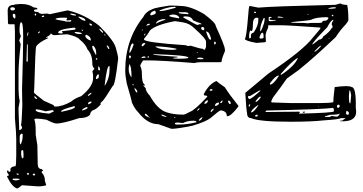

<svg xmlns="http://www.w3.org/2000/svg" viewBox="-20 -716 2152 1137"><path d="M102.5 -692.4H105.5Q150.4 -692.4 177.7 -672.9Q201.2 -669.9 201.2 -665V-661.1Q180.7 -661.1 180.7 -651.4Q184.6 -645.5 206.1 -644.5Q209 -637.7 225.6 -633.8L259.8 -635.7L274.4 -631.8L378.9 -654.3H382.8Q485.4 -628.9 567.4 -563.5Q654.3 -476.6 666 -432.6Q679.7 -384.8 679.7 -369.1Q661.1 -207 647.5 -207Q598.6 -127 585.9 -116.2L574.2 -105.5L577.1 -100.6V-98.6Q552.7 -69.3 527.3 -61.5Q515.6 -52.7 512.7 -36.1Q494.1 -16.6 449.2 -16.6Q350.6 15.6 314.5 15.6Q298.8 15.6 255.9 -6.8Q221.7 -13.7 191.4 -13.7L182.6 -8.8Q191.4 4.9 191.4 63.5V82L201.2 143.6L203.1 239.3V252.9Q203.1 285.2 226.6 285.2L235.4 293.9V295.9Q226.6 295.9 226.6 305.7Q246.1 324.2 246.1 355.5L253.9 380.9Q233.4 387.7 205.1 387.7L110.4 380.9Q85.9 400.4 82 400.4Q51.8 391.6 23.4 333L21.5 332L23.4 326.2Q32.2 324.2 32.2 321.3V319.3Q21.5 305.7 21.5 298.8L23.4 293.9H27.3Q30.3 293.9 30.3 298.8L32.2 300.8H39.1L42 297.9V282.2Q50.8 268.6 71.3 268.6Q76.2 263.7 76.2 203.1V106.4Q76.2 74.2 68.4 -16.6V-529.3L66.4 -572.3H32.2L27.3 -577.1L25.4 -652.3Q25.4 -686.5 59.6 -686.5Q68.4 -691.4 102.5 -692.4ZM41 -666Q41 -658.2 48.8 -654.3H55.7Q65.4 -654.3 68.4 -661.1V-666Q65.4 -672.9 55.7 -672.9H52.7Q43 -672.9 41 -666ZM185.5 -631.8V-627L189.5 -624H191.4L194.3 -627V-631.8L191.4 -635.7H189.5ZM396.5 -635.7V-630.9Q410.2 -624 423.8 -624H430.7V-625Q430.7 -632.8 399.4 -635.7ZM55.7 -630.9V-624Q55.7 -613.3 66.4 -606.4H69.3L71.3 -615.2V-620.1Q71.3 -632.8 66.4 -633.8H59.6ZM226.6 -618.2 230.5 -615.2H237.3L242.2 -620.1L239.3 -624H237.3Q226.6 -622.1 226.6 -618.2ZM445.3 -618.2 444.3 -617.2V-615.2Q460 -597.7 481.4 -592.8H486.3Q486.3 -610.4 445.3 -618.2ZM308.6 -603.5Q308.6 -598.6 365.2 -590.8Q365.2 -587.9 377 -587.9H397.5L403.3 -592.8L399.4 -596.7H394.5L378.9 -594.7L372.1 -596.7V-597.7L377 -604.5V-610.4L365.2 -611.3H342.8Q310.5 -609.4 308.6 -603.5ZM95.7 -536.1Q95.7 -515.6 103.5 -503.9V-502L93.8 -476.6L102.5 -454.1Q89.8 -343.8 89.8 -285.2V-187.5Q89.8 -150.4 96.7 -118.2L89.8 -77.1V-63.5L93.8 52.7L95.7 54.7H96.7Q110.4 49.8 110.4 39.1V36.1L103.5 24.4Q108.4 24.4 112.3 -90.8L110.4 -184.6Q117.2 -400.4 117.2 -502V-503.9Q117.2 -584 105.5 -584Q95.7 -584 95.7 -536.1ZM508.8 -576.2V-574.2Q509.8 -568.4 519.5 -563.5L524.4 -565.4V-569.3Q521.5 -576.2 512.7 -576.2ZM324.2 -522.5Q324.2 -518.6 341.8 -517.6L351.6 -519.5V-522.5L346.7 -529.3V-531.2L421.9 -540L428.7 -544.9L423.8 -551.8H413.1Q324.2 -542 324.2 -522.5ZM568.4 -546.9 567.4 -544.9Q576.2 -528.3 588.9 -521.5H590.8Q590.8 -534.2 568.4 -546.9ZM462.9 -540V-538.1L467.8 -533.2H471.7V-536.1L467.8 -540ZM205.1 -522.5V-519.5H210L216.8 -526.4V-529.3H211.9ZM421.9 -526.4V-524.4Q428.7 -514.6 451.2 -514.6H460.9L464.8 -517.6Q461.9 -524.4 431.6 -526.4ZM141.6 -510.7V-502Q146.5 -502 148.4 -524.4H146.5Q141.6 -523.4 141.6 -510.7ZM280.3 -517.6Q280.3 -508.8 252.9 -495.1V-492.2H259.8L260.7 -494.1H262.7L264.6 -492.2V-490.2Q206.1 -462.9 194.3 -440.4Q189.5 -440.4 182.6 -187.5L180.7 -168.9Q180.7 -164.1 240.2 -119.1L296.9 -93.8Q299.8 -85.9 303.7 -85H308.6Q349.6 -85 401.4 -114.3Q420.9 -132.8 460.9 -146.5Q531.2 -203.1 531.2 -252.9V-273.4L527.3 -292V-293.9L538.1 -307.6V-312.5Q526.4 -317.4 526.4 -344.7Q526.4 -392.6 499 -421.9Q485.4 -457 452.1 -481.4Q442.4 -498 380.9 -512.7H369.1L305.7 -507.8H301.8Q290 -507.8 283.2 -517.6ZM597.7 -512.7V-508.8L601.6 -505.9H604.5V-508.8L601.6 -512.7ZM485.4 -505.9V-503.9Q485.4 -488.3 513.7 -476.6H517.6V-478.5Q517.6 -501 490.2 -510.7ZM139.6 -451.2 136.7 -357.4 137.7 -350.6H141.6L144.5 -353.5V-454.1H143.6ZM611.3 -444.3 622.1 -425.8H627V-428.7Q627 -438.5 615.2 -447.3ZM526.4 -444.3V-437.5Q526.4 -426.8 546.9 -391.6H549.8V-398.4Q549.8 -430.7 533.2 -444.3ZM547.9 -371.1V-364.3L553.7 -362.3L556.6 -365.2L554.7 -371.1ZM599.6 -210H601.6Q628.9 -252.9 628.9 -305.7V-324.2H625Q613.3 -324.2 599.6 -210ZM561.5 -323.2V-303.7L567.4 -298.8H568.4L572.3 -302.7Q572.3 -315.4 563.5 -323.2ZM547.9 -249V-248H549.8Q565.4 -250 565.4 -262.7V-273.4L561.5 -276.4H560.5Q547.9 -265.6 547.9 -249ZM500 -150.4 502 -148.4H503.9Q519.5 -157.2 522.5 -166L520.5 -167H519.5Q502.9 -158.2 500 -150.4ZM182.6 -145.5Q185.5 -129.9 199.2 -129.9V-132.8Q195.3 -140.6 187.5 -145.5ZM502 -105.5V-98.6H503.9Q522.5 -104.5 522.5 -114.3H519.5Q505.9 -114.3 502 -105.5ZM341.8 -56.6V-54.7H346.7Q423.8 -70.3 423.8 -82V-84Q423.8 -86.9 418 -86.9Q341.8 -67.4 341.8 -56.6ZM465.8 -61.5H467.8Q496.1 -70.3 499 -77.1V-78.1L495.1 -82H493.2Q465.8 -72.3 465.8 -61.5ZM192.4 -68.4 191.4 -66.4V-63.5Q191.4 -49.8 271.5 -43L298.8 -56.6V-57.6L293.9 -63.5H287.1L249 -56.6Q212.9 -68.4 192.4 -68.4ZM96.7 95.7V116.2Q96.7 138.7 102.5 138.7Q114.3 117.2 114.3 86.9V80.1Q114.3 76.2 107.4 75.2Q96.7 80.1 96.7 95.7ZM109.4 172.9 105.5 179.7V196.3Q105.5 207 110.4 220.7H117.2L119.1 211.9V195.3Q119.1 172.9 114.3 172.9ZM139.6 311.5V314.5L144.5 319.3H148.4L151.4 316.4V312.5L146.5 307.6H143.6ZM78.1 311.5V314.5Q80.1 319.3 88.9 319.3L91.8 316.4L86.9 311.5ZM173.8 316.4V318.4L178.7 323.2H184.6L187.5 319.3V316.4L184.6 312.5H177.7ZM54.7 345.7V346.7Q54.7 350.6 73.2 352.5Q95.7 350.6 95.7 346.7V343.8L83 341.8H57.6Z M1049.8 -680.7Q1106.4 -680.7 1188.5 -632.8Q1257.8 -581.1 1257.8 -561.5Q1311.5 -444.3 1311.5 -424.8L1312.5 -414.1Q1292 -367.2 1292 -349.6L1284.2 -347.7H1168Q1151.4 -347.7 1129.9 -342.8Q933.6 -358.4 856.4 -358.4H827.1Q810.5 -334 810.5 -325.2Q820.3 -307.6 820.3 -277.3Q820.3 -224.6 835.9 -215.8L837.9 -209V-208L829.1 -210.9V-208L842.8 -194.3Q842.8 -174.8 867.2 -149.4Q911.1 -70.3 963.9 -51.8Q1005.9 -37.1 1066.4 -37.1Q1075.2 -37.1 1104.5 -53.7Q1130.9 -61.5 1207 -142.6V-146.5Q1207 -149.4 1189.5 -151.4L1186.5 -158.2Q1217.8 -218.8 1261.7 -236.3Q1266.6 -230.5 1311.5 -199.2Q1341.8 -151.4 1391.6 -89.8V-85Q1347.7 -28.3 1328.1 -28.3H1323.2Q1323.2 -58.6 1287.1 -62.5Q1279.3 -62.5 1227.5 -17.6Q1199.2 4.9 1120.1 28.3Q1029.3 46.9 995.1 46.9L918 19.5Q853.5 19.5 798.8 -50.8Q775.4 -74.2 760.7 -110.4Q760.7 -119.1 730.5 -222.7Q721.7 -266.6 721.7 -297.9V-299.8Q721.7 -482.4 829.1 -616.2Q844.7 -649.4 892.6 -666Q920.9 -673.8 970.7 -680.7Q982.4 -685.5 1049.8 -680.7ZM924.8 -650.4H926.8Q952.1 -650.4 1008.8 -667Q1020.5 -668 1020.5 -672.9L1017.6 -675.8H1015.6Q977.5 -675.8 926.8 -655.3L924.8 -653.3ZM870.1 -629.9V-627.9L874 -625H875Q902.3 -631.8 902.3 -638.7V-646.5L897.5 -652.3H894.5Q870.1 -644.5 870.1 -629.9ZM1039.1 -643.6V-639.6Q1039.1 -634.8 1093.8 -631.8L1095.7 -632.8V-636.7Q1095.7 -641.6 1079.1 -643.6ZM983.4 -623V-621.1Q983.4 -616.2 1039.1 -607.4L1041 -609.4V-614.3Q1030.3 -629.9 1004.9 -629.9H1000Q983.4 -627.9 983.4 -623ZM1065.4 -614.3V-612.3Q1142.6 -568.4 1148.4 -568.4H1150.4L1164.1 -573.2L1170.9 -571.3L1172.9 -573.2V-575.2Q1166 -580.1 1150.4 -584L1123 -595.7Q1113.3 -619.1 1079.1 -619.1H1075.2Q1065.4 -618.2 1065.4 -614.3ZM904.3 -575.2Q917 -585.9 959 -598.6V-600.6L957 -602.5H943.4Q904.3 -594.7 904.3 -575.2ZM833 -486.3V-482.4Q833 -464.8 1079.1 -448.2L1092.8 -443.4L1109.4 -445.3Q1167 -426.8 1182.6 -426.8Q1182.6 -422.9 1191.4 -420.9Q1200.2 -431.6 1200.2 -443.4V-468.8Q1200.2 -487.3 1131.8 -547.9Q1102.5 -578.1 1061.5 -584L1015.6 -590.8Q903.3 -569.3 868.2 -536.1Q854.5 -510.7 833 -486.3ZM847.7 -566.4V-563.5H849.6Q868.2 -568.4 868.2 -573.2V-575.2H861.3Q852.5 -575.2 847.7 -566.4ZM1170.9 -547.9Q1174.8 -537.1 1184.6 -537.1H1186.5L1189.5 -541V-549.8L1182.6 -556.6Q1170.9 -556.6 1170.9 -547.9ZM819.3 -537.1V-536.1H822.3L826.2 -539.1V-541H822.3ZM1200.2 -529.3Q1213.9 -486.3 1222.7 -481.4H1227.5L1230.5 -484.4Q1219.7 -527.3 1207 -527.3L1205.1 -529.3ZM834 -506.8V-504.9Q840.8 -507.8 840.8 -516.6V-518.6Q834 -515.6 834 -506.8ZM1248 -465.8V-457L1251 -452.1Q1257.8 -454.1 1257.8 -461.9V-465.8L1254.9 -468.8H1251ZM819.3 -450.2V-445.3L822.3 -441.4H824.2Q834 -447.3 839.8 -457V-460.9H834Q824.2 -460.9 819.3 -450.2ZM762.7 -459Q752 -449.2 745.1 -404.3H747.1Q754.9 -404.3 771.5 -452.1Q769.5 -459 762.7 -459ZM901.4 -441.4V-438.5Q927.7 -420.9 995.1 -420.9H1006.8L1024.4 -422.9V-427.7Q961.9 -440.4 901.4 -441.4ZM1145.5 -406.2V-402.3H1150.4V-406.2ZM887.7 -395.5V-392.6Q919.9 -385.7 1031.2 -379.9L1032.2 -378.9V-377L1003.9 -373Q1003.9 -368.2 1039.1 -368.2Q1095.7 -368.2 1095.7 -375Q1095.7 -388.7 887.7 -395.5ZM745.1 -386.7 744.1 -378.9Q745.1 -370.1 749 -370.1Q753.9 -370.1 755.9 -383.8L751 -386.7ZM854.5 -381.8V-375H861.3V-379.9L860.4 -381.8V-383.8ZM817.4 -373V-372.1H819.3L842.8 -375V-377L837.9 -381.8H834Q821.3 -381.8 817.4 -373ZM1147.5 -370.1Q1147.5 -365.2 1170.9 -365.2L1184.6 -366.2V-368.2Q1184.6 -375 1157.2 -375Q1147.5 -373 1147.5 -370.1ZM745.1 -335.9 744.1 -334V-331.1L745.1 -329.1Q742.2 -322.3 742.2 -310.5V-304.7Q742.2 -282.2 755.9 -260.7H758.8Q758.8 -327.1 745.1 -335.9ZM764.6 -217.8V-214.8L767.6 -210.9H771.5V-214.8L767.6 -217.8ZM778.3 -194.3 776.4 -192.4V-190.4Q784.2 -168 792 -168L793 -169.9V-171.9Q793 -182.6 778.3 -194.3ZM1220.7 -181.6 1223.6 -178.7H1229.5Q1238.3 -178.7 1239.3 -183.6L1234.4 -188.5H1232.4Q1223.6 -188.5 1220.7 -181.6ZM1189.5 -103.5 1191.4 -101.6H1193.4Q1207 -101.6 1211.9 -120.1V-122.1Q1197.3 -122.1 1189.5 -103.5ZM1284.2 -106.4 1285.2 -105.5H1289.1Q1297.9 -109.4 1297.9 -119.1V-120.1H1293.9Q1284.2 -113.3 1284.2 -106.4ZM1332 -120.1 1330.1 -119.1V-117.2Q1335 -99.6 1341.8 -99.6H1343.8L1346.7 -103.5V-105.5Q1343.8 -120.1 1332 -120.1ZM1252.9 -91.8 1256.8 -87.9Q1277.3 -94.7 1277.3 -106.4V-108.4H1275.4Q1255.9 -108.4 1252.9 -91.8ZM1147.5 -60.5H1150.4Q1158.2 -64.5 1162.1 -74.2L1161.1 -76.2Q1147.5 -68.4 1147.5 -60.5ZM1227.5 -53.7H1232.4Q1246.1 -66.4 1246.1 -72.3H1244.1Q1227.5 -66.4 1227.5 -53.7ZM837.9 -42V-37.1Q838.9 -29.3 861.3 -21.5L867.2 -16.6V-17.6Q850.6 -39.1 842.8 -42ZM935.5 -37.1V-35.2Q935.5 -29.3 963.9 -23.4L965.8 -24.4V-26.4Q946.3 -37.1 936.5 -37.1ZM1011.7 -21.5V-17.6H1017.6V-21.5ZM1157.2 -1Q1170.9 -1 1179.7 -21.5H1175.8Q1157.2 -10.7 1157.2 -1ZM1063.5 12.7 1034.2 9.8H1029.3Q1016.6 9.8 1015.6 14.6V16.6L1020.5 21.5H1044.9Q1089.8 21.5 1143.6 7.8V5.9Q1141.6 -1 1127.9 -1H1121.1Q1089.8 -1 1063.5 12.7Z M1997.1 -696.3Q1997.1 -689.5 2036.1 -686.5Q2043 -654.3 2043 -597.7Q2043 -589.8 2026.4 -570.3Q1997.1 -541 1967.8 -496.1Q1841.8 -376 1748 -300.8L1678.7 -251Q1651.4 -210.9 1596.7 -138.7Q1585.9 -119.1 1585.9 -112.3L1589.8 -109.4L1706.1 -105.5H1845.7Q1954.1 -105.5 1954.1 -112.3L1955.1 -137.7L1961.9 -200.2Q2046.9 -211.9 2062.5 -200.2Q2089.8 -200.2 2086.9 -75.2Q2103.5 7.8 1995.1 2V-2H2006.8L2027.3 -16.6H2000Q1986.3 -8.8 1893.6 -2.9Q1825.2 4.9 1701.2 4.9Q1513.7 4.9 1466.8 -16.6Q1442.4 -16.6 1442.4 -50.8Q1438.5 -64.5 1432.6 -166L1569.3 -280.3Q1776.4 -418 1835 -496.1L1877 -545.9V-552.7Q1687.5 -566.4 1646.5 -566.4H1568.4V-556.6Q1568.4 -549.8 1557.6 -529.3L1552.7 -508.8V-506.8L1554.7 -468.8L1547.9 -465.8L1498 -461.9Q1429.7 -474.6 1429.7 -486.3Q1438.5 -486.3 1450.2 -629.9Q1452.1 -667 1457 -680.7H1459L1509.8 -670.9Q1594.7 -678.7 1965.8 -687.5ZM1551.8 -56.6Q1551.8 -52.7 1557.6 -52.7L1750 -54.7L1755.9 -52.7V-50.8L1750 -43.9V-43Q1957 -47.9 1957 -56.6V-70.3L1952.1 -77.1Q1890.6 -68.4 1557.6 -61.5ZM1705.1 -585V-582L1742.2 -580.1H1778.3L1800.8 -578.1L1824.2 -580.1H1867.2Q1887.7 -580.1 1887.7 -585Q1887.7 -593.8 1910.2 -593.8Q1924.8 -600.6 1924.8 -611.3L1917 -614.3Q1850.6 -614.3 1822.3 -598.6Q1808.6 -594.7 1705.1 -585ZM1829.1 -452.1Q1833 -452.1 1869.1 -481.4Q1886.7 -481.4 1894.5 -500Q1931.6 -526.4 1944.3 -549.8Q1949.2 -549.8 1949.2 -557.6V-561.5L1944.3 -571.3Q1944.3 -582 1954.1 -595.7V-598.6Q1940.4 -598.6 1918 -554.7Q1829.1 -463.9 1829.1 -452.1ZM1468.8 -532.2 1461.9 -536.1Q1455.1 -520.5 1455.1 -502.9V-491.2L1459 -488.3H1460L1465.8 -493.2V-504.9Q1465.8 -519.5 1482.4 -523.4Q1509.8 -564.5 1509.8 -597.7V-609.4L1501 -611.3Q1477.5 -611.3 1477.5 -570.3Q1477.5 -532.2 1468.8 -532.2ZM1642.6 -278.3V-273.4H1646.5Q1725.6 -326.2 1743.2 -371.1V-372.1H1740.2Q1704.1 -348.6 1642.6 -278.3ZM1448.2 -143.6Q1448.2 -134.8 1456.1 -129.9H1458Q1468.8 -129.9 1521.5 -177.7V-180.7H1519.5Q1514.6 -180.7 1462.9 -148.4Q1448.2 -147.5 1448.2 -143.6ZM1579.1 -223.6V-214.8Q1598.6 -214.8 1632.8 -268.6H1630.9Q1612.3 -268.6 1579.1 -223.6ZM1520.5 -532.2V-530.3H1521.5Q1528.3 -531.2 1543.9 -580.1L1547.9 -604.5L1545.9 -609.4H1542Q1520.5 -569.3 1520.5 -532.2ZM1904.3 -27.3V-23.4H1926.8Q1938.5 -23.4 1941.4 -29.3L1970.7 -25.4H1977.5Q1991.2 -34.2 1991.2 -43H1988.3Q1988.3 -37.1 1934.6 -36.1ZM2048.8 -179.7 2045.9 -143.6Q2045.9 -120.1 2049.8 -105.5H2052.7V-104.5H2056.6V-109.4H2055.7Q2057.6 -123 2059.6 -153.3L2053.7 -179.7ZM1516.6 -495.1V-491.2L1520.5 -488.3H1535.2L1541 -493.2V-496.1Q1541 -522.5 1534.2 -522.5Q1525.4 -522.5 1516.6 -495.1ZM1466.8 -50.8H1469.7Q1482.4 -50.8 1509.8 -91.8L1507.8 -93.8Q1466.8 -65.4 1466.8 -50.8ZM1571.3 -612.3V-593.8L1575.2 -590.8H1586.9Q1614.3 -590.8 1614.3 -595.7Q1576.2 -596.7 1576.2 -602.5V-604.5Q1579.1 -611.3 1588.9 -611.3V-614.3L1580.1 -616.2H1575.2ZM1494.1 -118.2V-112.3H1497.1Q1510.7 -119.1 1523.4 -138.7V-143.6H1519.5Q1513.7 -143.6 1494.1 -118.2ZM1842.8 -413.1V-409.2H1844.7Q1866.2 -422.9 1882.8 -445.3H1878.9Q1870.1 -442.4 1842.8 -413.1ZM2032.2 -59.6 2029.3 -49.8V-43L2034.2 -37.1H2043L2045.9 -41V-49.8Q2039.1 -59.6 2032.2 -59.6ZM1924.8 -667V-664.1H1944.3L1967.8 -667V-672.9H1954.1Q1941.4 -672.9 1924.8 -667ZM1975.6 -85V-82L1979.5 -78.1H1986.3L1991.2 -84V-91.8L1988.3 -95.7H1981.4Q1975.6 -93.8 1975.6 -85ZM1624 -616.2V-612.3L1636.7 -611.3H1658.2Q1658.2 -616.2 1629.9 -618.2ZM1490.2 -30.3V-29.3L1494.1 -25.4H1496.1Q1504.9 -25.4 1505.9 -30.3V-36.1H1496.1ZM1453.1 -93.8V-85H1456.1Q1460 -85 1461.9 -97.7L1460 -98.6H1458ZM1484.4 -643.6V-641.6L1487.3 -638.7H1493.2L1496.1 -641.6V-643.6L1493.2 -646.5H1487.3ZM1776.4 -54.7H1786.1V-52.7Q1784.2 -47.9 1776.4 -47.9L1772.5 -50.8ZM1944.3 -627.9V-625L1949.2 -619.1L1954.1 -621.1V-625L1951.2 -627.9ZM1800.8 -632.8V-629.9H1807.6V-632.8ZM1926.8 -491.2V-486.3L1930.7 -489.3V-491.2ZM2054.7 -109.4Q2054.7 -106.4 2054.7 -105.5L2052.7 -106.4V-109.4ZM1865.2 -86.9 1863.3 -85V-84H1868.2ZM1828.1 -393.6H1829.1L1833 -397.5H1831.1Z"/></svg>

Font: Love Ya Like A Sister
Style: Regular
Weight: 400
Designer: Kimberly Geswein
Foundry: Kimberly Geswein
Version: Version 1.002 2007